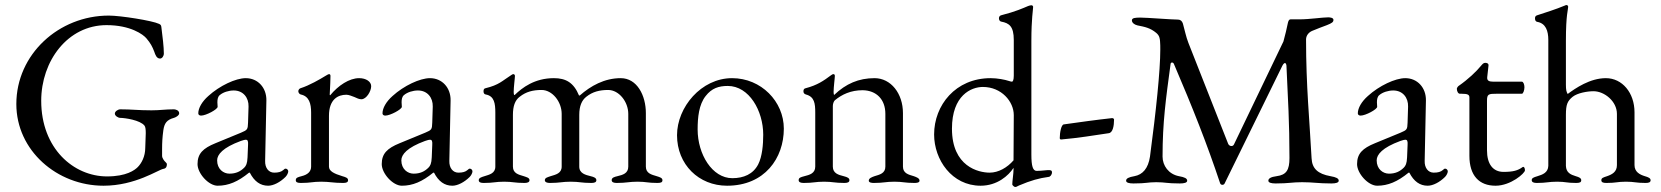

<svg xmlns="http://www.w3.org/2000/svg" viewBox="-20 -725 6611 764"><path d="M392 14C519 14 610 -50 630 -53C644 -55 644 -67 644 -72C644 -77 635 -82 631 -89C628 -95 625 -98 625 -105V-132C625 -157 626 -178 630 -207C634 -234 643 -248 672 -256C677 -257 693 -265 693 -274C693 -287 677 -290 672 -290C636 -290 618 -286 583 -286C528 -286 506 -290 457 -290C452 -290 437 -283 437 -273C437 -263 452 -256 457 -256C477 -256 538 -247 555 -225C559 -220 560 -209 560 -195C560 -177 558 -154 558 -137C558 -102 543 -75 528 -60C516 -48 483 -23 406 -23C273 -23 144 -134 144 -324C144 -482 249 -625 404 -625C499 -625 550 -588 563 -572C579 -553 586 -540 594 -519C598 -507 603 -492 617 -492C625 -492 632 -502 632 -512C632 -538 627 -579 622 -618C621 -625 619 -627 613 -630C586 -643 459 -663 413 -663C214 -663 45 -509 45 -311C45 -126 207 14 392 14Z M846 14C889 14 927 -2 971 -38H974C992 -3 1016 14 1047 14C1068 14 1095 0 1116 -21C1122 -27 1127 -37 1127 -43C1127 -49 1122 -54 1116 -54C1114 -54 1112 -53 1108 -49C1099 -41 1088 -38 1071 -38C1049 -38 1034 -57 1035 -85L1040 -325C1041 -376 1006 -414 958 -414C918 -414 854 -384 809 -343C784 -321 769 -295 769 -274C769 -269 773 -265 780 -265C800 -265 846 -290 846 -300L845 -318C845 -330 847 -341 855 -347C868 -358 890 -365 910 -365C948 -365 970 -336 969 -301L967 -237C966 -210 965 -208 939 -197L837 -155C788 -135 766 -114 766 -72C766 -35 810 14 846 14ZM893 -34C869 -34 844 -52 844 -87C844 -110 867 -138 938 -164C949 -168 955 -169 958 -169C966 -169 968 -163 967 -148L965 -99C964 -74 959 -65 952 -58C937 -43 919 -34 893 -34Z M1177 3C1217 3 1223 -2 1258 -2C1293 -2 1305 3 1345 3C1359 3 1365 0 1365 -8C1365 -17 1356 -20 1342 -24C1309 -34 1289 -44 1289 -62V-264C1289 -331 1326 -348 1358 -348C1368 -348 1379 -343 1390 -339C1400 -334 1410 -330 1418 -330C1438 -330 1457 -362 1457 -382C1457 -400 1437 -414 1409 -414C1370 -414 1326 -385 1294 -346C1293 -346 1292 -347 1292 -348C1294 -380 1295 -416 1295 -423C1295 -427 1293 -430 1290 -430C1287 -430 1283 -428 1275 -423C1254 -410 1211 -385 1176 -374C1172 -373 1167 -368 1167 -362C1167 -356 1172 -350 1177 -349C1210 -342 1218 -313 1218 -277V-62C1218 -43 1205 -30 1180 -24C1165 -20 1157 -18 1157 -8C1157 0 1163 3 1177 3Z M1579 14C1622 14 1660 -2 1704 -38H1707C1725 -3 1749 14 1780 14C1801 14 1828 0 1849 -21C1855 -27 1860 -37 1860 -43C1860 -49 1855 -54 1849 -54C1847 -54 1845 -53 1841 -49C1832 -41 1821 -38 1804 -38C1782 -38 1767 -57 1768 -85L1773 -325C1774 -376 1739 -414 1691 -414C1651 -414 1587 -384 1542 -343C1517 -321 1502 -295 1502 -274C1502 -269 1506 -265 1513 -265C1533 -265 1579 -290 1579 -300L1578 -318C1578 -330 1580 -341 1588 -347C1601 -358 1623 -365 1643 -365C1681 -365 1703 -336 1702 -301L1700 -237C1699 -210 1698 -208 1672 -197L1570 -155C1521 -135 1499 -114 1499 -72C1499 -35 1543 14 1579 14ZM1626 -34C1602 -34 1577 -52 1577 -87C1577 -110 1600 -138 1671 -164C1682 -168 1688 -169 1691 -169C1699 -169 1701 -163 1700 -148L1698 -99C1697 -74 1692 -65 1685 -58C1670 -43 1652 -34 1626 -34Z M1905 3C1945 3 1951 -2 1986 -2C2021 -2 2027 3 2067 3C2079 3 2087 0 2087 -8C2087 -18 2075 -20 2064 -24C2044 -30 2021 -35 2021 -62V-268C2021 -302 2029 -326 2048 -340C2073 -360 2101 -367 2135 -367C2178 -367 2215 -320 2215 -272V-62C2215 -35 2191 -30 2171 -24C2160 -20 2148 -18 2148 -8C2148 0 2157 3 2168 3C2208 3 2216 -2 2251 -2C2286 -2 2293 3 2333 3C2346 3 2353 0 2353 -8C2353 -17 2343 -21 2330 -24C2310 -29 2285 -35 2285 -62V-268C2285 -303 2295 -326 2313 -340C2338 -360 2366 -367 2400 -367C2443 -367 2480 -320 2480 -272V-62C2480 -35 2458 -29 2437 -24C2424 -21 2414 -18 2414 -8C2414 0 2422 3 2434 3C2474 3 2482 -2 2517 -2C2552 -2 2556 3 2596 3C2611 3 2616 0 2616 -8C2616 -17 2606 -20 2593 -24C2573 -30 2550 -35 2550 -62V-275C2550 -345 2515 -414 2450 -414C2385 -414 2330 -383 2287 -345H2284C2263 -396 2232 -414 2184 -414C2107 -414 2058 -376 2028 -347H2026C2025 -348 2024 -353 2024 -359C2024 -378 2029 -414 2029 -423C2029 -427 2026 -430 2023 -430C2019 -430 2016 -427 2014 -426C1978 -403 1966 -387 1912 -374C1907 -373 1904 -370 1904 -362C1904 -354 1907 -350 1913 -349C1947 -343 1951 -313 1951 -277V-62C1951 -35 1927 -30 1908 -24C1895 -20 1885 -17 1885 -8C1885 1 1894 3 1905 3Z M2873 14C3023 14 3099 -96 3099 -213C3099 -321 3009 -414 2893 -414C2770 -414 2674 -298 2674 -187C2674 -70 2761 14 2873 14ZM2894 -16C2814 -16 2756 -111 2756 -210C2756 -258 2761 -309 2788 -343C2812 -374 2840 -383 2876 -383C2961 -383 3017 -284 3017 -189C3017 -150 3013 -102 2997 -71C2977 -32 2939 -16 2894 -16Z M3178 3C3218 3 3224 -2 3259 -2C3294 -2 3300 3 3340 3C3353 3 3360 0 3360 -8C3360 -16 3353 -20 3337 -24C3317 -29 3294 -35 3294 -62V-303C3294 -311 3297 -321 3302 -326C3330 -349 3365 -366 3413 -366C3467 -365 3503 -330 3503 -272V-62C3503 -35 3480 -30 3460 -24C3449 -20 3437 -16 3437 -6C3437 2 3450 3 3457 3C3497 3 3504 -2 3539 -2C3574 -2 3579 3 3619 3C3627 3 3639 2 3639 -6C3639 -16 3627 -20 3616 -24C3596 -30 3573 -35 3573 -62V-275C3573 -353 3525 -414 3460 -414C3397 -414 3346 -392 3299 -347C3298 -348 3297 -353 3297 -359C3297 -378 3302 -414 3302 -423C3302 -427 3300 -430 3297 -430C3293 -430 3290 -428 3286 -425C3258 -404 3232 -386 3186 -374C3180 -373 3177 -369 3177 -362C3177 -354 3181 -351 3187 -349C3221 -340 3224 -313 3224 -277V-62C3224 -35 3201 -29 3181 -24C3166 -20 3158 -18 3158 -8C3158 0 3166 3 3178 3Z M4019 19C4023 19 4024 19 4035 13C4082 -7 4115 -16 4152 -21C4159 -21 4166 -30 4166 -39C4166 -47 4161 -49 4148 -48C4131 -46 4112 -45 4105 -45C4090 -45 4084 -64 4084 -110V-562C4084 -652 4091 -686 4091 -698C4090 -702 4088 -704 4084 -704C4081 -704 4076 -703 4071 -701C4052 -693 4022 -679 3963 -664C3957 -662 3955 -657 3955 -652C3955 -646 3958 -640 3964 -639C3996 -633 4014 -620 4014 -566V-424C4014 -406 4010 -400 4007 -400C4004 -400 4000 -401 3994 -403C3979 -408 3949 -414 3922 -414C3782 -414 3697 -306 3697 -190C3697 -89 3768 14 3882 14C3948 14 3993 -26 4013 -57V-51C4013 -34 4008 -4 4008 9C4008 12 4016 19 4019 19ZM3918 -38C3874 -38 3768 -62 3768 -213C3768 -346 3845 -379 3891 -379C3965 -379 4014 -321 4014 -267L4013 -87C3988 -58 3953 -38 3918 -38Z M4203 -170C4271 -176 4332 -186 4392 -195C4408 -197 4413 -224 4413 -249C4413 -253 4409 -255 4405 -255C4341 -248 4277 -239 4213 -230C4203 -229 4197 -198 4197 -176C4197 -172 4198 -170 4203 -170Z M4490 5C4544 5 4545 0 4581 0C4618 0 4621 5 4675 5C4692 5 4704 2 4704 -6C4704 -15 4694 -20 4671 -24C4630 -32 4606 -66 4606 -102C4606 -238 4619 -330 4638 -471C4639 -478 4648 -478 4651 -471C4726 -296 4783 -152 4835 4C4838 13 4850 12 4853 5L5083 -464C5090 -477 5097 -478 5099 -464C5105 -329 5111 -240 5111 -96C5111 -49 5099 -29 5060 -24C5037 -21 5027 -15 5027 -6C5027 2 5039 5 5056 5C5110 5 5120 0 5161 0C5207 0 5224 5 5278 5C5295 5 5307 2 5307 -6C5307 -15 5297 -20 5274 -24C5224 -33 5201 -54 5199 -95C5191 -246 5177 -382 5177 -568C5177 -583 5187 -596 5201 -602C5219 -610 5242 -618 5260 -625C5280 -633 5286 -637 5286 -646C5286 -655 5271 -656 5265 -656C5242 -656 5191 -648 5151 -648H5115C5110 -648 5107 -643 5105 -635C5101 -614 5093 -582 5087 -560L4890 -150C4885 -140 4871 -143 4867 -153L4709 -554C4699 -579 4694 -607 4687 -631C4684 -641 4677 -647 4668 -647C4642 -647 4544 -655 4518 -655C4498 -655 4484 -654 4484 -644C4484 -635 4493 -627 4506 -624C4536 -618 4557 -614 4581 -594C4594 -583 4595 -572 4596 -561C4597 -551 4597 -538 4597 -528C4597 -444 4580 -282 4556 -102C4549 -55 4527 -30 4494 -24C4471 -20 4461 -15 4461 -6C4461 2 4473 5 4490 5Z M5460 14C5503 14 5541 -2 5585 -38H5588C5606 -3 5630 14 5661 14C5682 14 5709 0 5730 -21C5736 -27 5741 -37 5741 -43C5741 -49 5736 -54 5730 -54C5728 -54 5726 -53 5722 -49C5713 -41 5702 -38 5685 -38C5663 -38 5648 -57 5649 -85L5654 -325C5655 -376 5620 -414 5572 -414C5532 -414 5468 -384 5423 -343C5398 -321 5383 -295 5383 -274C5383 -269 5387 -265 5394 -265C5414 -265 5460 -290 5460 -300L5459 -318C5459 -330 5461 -341 5469 -347C5482 -358 5504 -365 5524 -365C5562 -365 5584 -336 5583 -301L5581 -237C5580 -210 5579 -208 5553 -197L5451 -155C5402 -135 5380 -114 5380 -72C5380 -35 5424 14 5460 14ZM5507 -34C5483 -34 5458 -52 5458 -87C5458 -110 5481 -138 5552 -164C5563 -168 5569 -169 5572 -169C5580 -169 5582 -163 5581 -148L5579 -99C5578 -74 5573 -65 5566 -58C5551 -43 5533 -34 5507 -34Z M5931 14C5992 14 6048 -36 6048 -47C6048 -54 6046 -61 6041 -61C6040 -61 6038 -60 6037 -59C6020 -47 6002 -41 5963 -41C5920 -41 5897 -73 5897 -127V-324C5897 -351 5903 -352 5937 -352H6036C6041 -352 6046 -366 6046 -378C6046 -390 6041 -400 6036 -400H5922C5905 -400 5896 -404 5898 -419L5903 -464C5904 -473 5896 -475 5890 -475C5883 -475 5879 -470 5873 -463C5855 -441 5823 -410 5784 -383C5782 -382 5777 -375 5777 -372C5777 -362 5782 -352 5789 -352H5795C5821 -352 5827 -348 5827 -337V-105C5827 -26 5866 14 5931 14Z M6095 3C6135 3 6141 -2 6176 -2C6211 -2 6212 3 6252 3C6267 3 6272 0 6272 -8C6272 -16 6264 -20 6250 -24C6230 -30 6212 -38 6211 -65V-268C6211 -309 6217 -323 6238 -340C6257 -355 6296 -362 6321 -362C6364 -362 6414 -322 6414 -272V-68C6414 -41 6395 -31 6375 -24C6360 -19 6352 -17 6352 -8C6352 0 6358 3 6372 3C6412 3 6415 -2 6450 -2C6485 -2 6488 3 6528 3C6542 3 6548 0 6548 -8C6548 -16 6539 -20 6525 -24C6505 -30 6484 -41 6484 -68V-278C6484 -356 6435 -414 6370 -414C6307 -414 6249 -374 6218 -351C6213 -360 6211 -367 6211 -388V-562C6211 -669 6220 -686 6220 -698C6220 -702 6217 -705 6213 -705C6211 -705 6209 -704 6207 -703C6174 -689 6124 -673 6096 -664C6090 -662 6088 -658 6088 -652C6088 -644 6091 -639 6097 -638C6131 -632 6141 -602 6141 -566V-65C6140 -38 6118 -30 6098 -24C6081 -19 6075 -16 6075 -8C6075 0 6083 3 6095 3Z"/></svg>

Font: Garamond-Math
Style: Regular
Weight: 400
Version: Version 2019-08-16